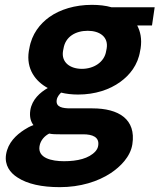

<svg xmlns="http://www.w3.org/2000/svg" viewBox="-20 -558 658 792"><path d="M5 79C-2 124 22 155 52 174C93 201 152 214 227 214C311 214 384 191 437 156C476 130 518 89 526 37C542 -66 470 -111 361 -111H271C240 -111 209 -115 214 -146C216 -159 225 -169 232 -176C252 -171 276 -168 302 -168C372 -168 432 -188 476 -220C515 -248 549 -290 558 -348L560 -358C566 -398 559 -428 546 -453H607L618 -528H440C416 -535 388 -538 359 -538C289 -538 228 -519 184 -488C145 -460 111 -418 101 -358L99 -348C87 -273 127 -222 177 -195C146 -177 112 -148 105 -103C101 -76 107 -56 118 -42C104 -37 91 -30 79 -22C47 -1 13 30 5 79ZM143 45C147 20 165 2 183 -7C196 -4 212 -4 228 -4H323C361 -4 391 7 385 43C384 51 380 59 374 66C347 96 299 107 244 107C193 107 135 94 143 45ZM240 -348 242 -358C250 -407 292 -431 342 -431C391 -431 428 -406 420 -358L418 -348C411 -301 366 -274 318 -274C270 -274 232 -300 240 -348Z"/></svg>

Font: Asimov Pro
Style: BdObl
Weight: 700
Designer: Google
Version: Version 2.000980; 2014